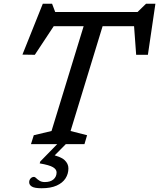

<svg xmlns="http://www.w3.org/2000/svg" viewBox="-20 -768 848 1023"><path d="M711.5 -628.5H235L278.5 -647L165.5 -476L99.5 -477L208 -748H257.5L278.5 -692.5L226 -704H762.5L701 -692.5L758 -748H808L768 -476H705.5L693 -646.5ZM439 -672H540L356 -70L444 -47.5L430 0H145L160 -47.5L254.5 -70ZM202 235Q164.5 235 150 226.2Q135.5 217.5 135.5 203Q135.5 191 143 182.8Q150.5 174.5 161.5 174.5Q166.5 174.5 173.2 181.5Q180 188.5 191 195.2Q202 202 219 202Q248.5 202 265 187.8Q281.5 173.5 281.5 150.5Q281.5 134.5 262.5 123Q243.5 111.5 191.5 102.5L194.5 92.5L295.5 -11H341.5L245.5 86L248.5 54.5Q303 65.5 323.8 84.8Q344.5 104 344.5 129Q344.5 158.5 329 182.5Q313.5 206.5 281.8 220.8Q250 235 202 235Z"/></svg>

Font: Newsreader 7pt
Style: Italic
Weight: 400
Italic angle: -17°
Designer: Hugues Gentile
Foundry: Production Type
Version: Version 1.003